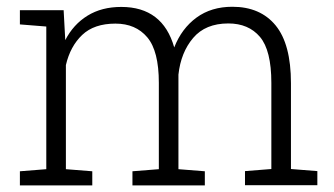

<svg xmlns="http://www.w3.org/2000/svg" viewBox="-20 -559 1006 579"><path d="M258.3 -42.5V0H40V-42.5L119.6 -48.8V-479L40 -485.4V-528.3H171.9L176.8 -438Q201.2 -485.4 243.9 -511.7Q286.6 -538.1 345.7 -538.1Q470.7 -538.1 505.4 -416Q527.8 -473.1 572.5 -505.9Q617.2 -538.6 680.7 -538.6Q765.1 -538.6 811.3 -482.2Q857.4 -425.8 857.4 -308.1V-49.3L937 -43V-0.5H718.8V-43L798.3 -49.3V-309.1Q798.3 -407.2 763.9 -447.8Q729.5 -488.3 668.5 -488.3Q599.6 -488.3 562.5 -444.6Q525.4 -400.9 518.1 -334V-48.8L597.7 -42.5V0H379.4V-42.5L459 -48.8V-309.1Q459 -405.3 424.1 -446.5Q389.2 -487.8 328.1 -487.8Q263.7 -487.8 227.8 -453.6Q191.9 -419.4 178.7 -362.8V-48.8Z"/></svg>

Font: Hanuman Light
Style: Regular
Weight: 300
Designer: Danh Hong
Version: Version 8.002; ttfautohint (v1.8.3)